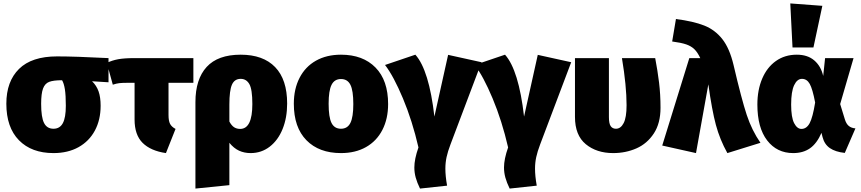

<svg xmlns="http://www.w3.org/2000/svg" viewBox="-20 -873 5024 1120"><path d="M613 -393 517 -399Q543 -374 555 -340Q567 -306 567 -256Q567 -174 533.5 -111.5Q500 -49 438 -14.5Q376 20 292 20Q164 20 90.5 -55Q17 -130 17 -268Q17 -398 91 -471Q165 -544 313 -544Q419 -544 613 -534ZM364 -256Q364 -317 358.5 -352Q353 -387 342 -405Q292 -405 267 -395.5Q242 -386 231 -356.5Q220 -327 220 -267Q220 -189 237 -155.5Q254 -122 292 -122Q329 -122 346.5 -154.5Q364 -187 364 -256Z M963 -390V-202Q963 -168 972 -150.5Q981 -133 1004 -121L948 20Q859 7 812 -39.5Q765 -86 765 -176V-390H729Q693 -390 676 -388Q659 -386 638 -379L603 -506Q634 -521 669.5 -527.5Q705 -534 765 -534H1108V-390Z M1655 -269Q1655 -186 1628.5 -120.5Q1602 -55 1553.5 -17.5Q1505 20 1442 20Q1405 20 1374.5 6Q1344 -8 1318 -40V207L1120 227V-277Q1120 -411 1185.5 -482.5Q1251 -554 1384 -554Q1515 -554 1585 -481.5Q1655 -409 1655 -269ZM1452 -266Q1452 -352 1434.5 -382.5Q1417 -413 1384 -413Q1348 -413 1333 -379Q1318 -345 1318 -263V-164Q1331 -140 1346 -130.5Q1361 -121 1381 -121Q1452 -121 1452 -266Z M2244 -266Q2244 -180 2210.5 -115Q2177 -50 2115 -15Q2053 20 1969 20Q1841 20 1767.5 -55Q1694 -130 1694 -268Q1694 -354 1727.5 -419Q1761 -484 1823 -519Q1885 -554 1969 -554Q2097 -554 2170.5 -479Q2244 -404 2244 -266ZM1897 -268Q1897 -189 1914 -155.5Q1931 -122 1969 -122Q2007 -122 2024 -156Q2041 -190 2041 -266Q2041 -345 2024 -378.5Q2007 -412 1969 -412Q1931 -412 1914 -378Q1897 -344 1897 -268Z M2514 -193 2594 -553 2789 -510 2608 -31Q2592 11 2585 43.5Q2578 76 2578 111Q2578 154 2588 210L2430 227Q2413 192 2405 163Q2397 134 2397 104Q2397 55 2421 -13Q2385 -169 2330.5 -299Q2276 -429 2226 -494L2403 -554Q2483 -464 2514 -193Z M3037 -193 3117 -553 3312 -510 3131 -31Q3115 11 3108 43.5Q3101 76 3101 111Q3101 154 3111 210L2953 227Q2936 192 2928 163Q2920 134 2920 104Q2920 55 2944 -13Q2908 -169 2853.5 -299Q2799 -429 2749 -494L2926 -554Q3006 -464 3037 -193Z M3833 -244Q3833 -154 3794 -94.5Q3755 -35 3692.5 -7.5Q3630 20 3557 20Q3460 20 3397 -32Q3334 -84 3334 -191V-534H3532V-190Q3532 -152 3542.5 -137Q3553 -122 3573 -122Q3601 -122 3618 -155Q3635 -188 3635 -259Q3635 -372 3608 -534H3802Q3816 -461 3824.5 -391.5Q3833 -322 3833 -244Z M4259 -494Q4306 -293 4336 -202.5Q4366 -112 4416 -40L4223 20Q4179 -59 4156 -144.5Q4133 -230 4112 -381L4040 20L3843 -24L4001 -534H4065Q4049 -568 4030.5 -586Q4012 -604 3983 -614Q3954 -624 3901 -631L3923 -762Q4025 -749 4088 -724Q4151 -699 4193.5 -645Q4236 -591 4259 -494Z M4782 -430 4793 -534H4959L4881 -266L4908 -178Q4916 -151 4931 -138.5Q4946 -126 4970 -124L4908 19Q4853 13 4821 -9Q4789 -31 4778 -74L4772 -98Q4745 -36 4705 -8Q4665 20 4607 20Q4512 20 4455 -54Q4398 -128 4398 -263Q4398 -348 4426 -414Q4454 -480 4506 -517Q4558 -554 4628 -554Q4691 -554 4730 -520.5Q4769 -487 4782 -430ZM4595 -263Q4595 -188 4612.5 -154.5Q4630 -121 4655 -121Q4685 -121 4703 -154.5Q4721 -188 4735 -275Q4720 -354 4703.5 -383.5Q4687 -413 4658 -413Q4630 -413 4612.5 -376Q4595 -339 4595 -263ZM4590 -853 4777 -839 4725 -596H4603Z"/></svg>

Font: Fira Sans Black
Style: Regular
Weight: 900
Designer: Carrois Corporate & Edenspiekermann AG
Foundry: Carrois Corporate GbR & Edenspiekermann AG
Version: Version 4.203